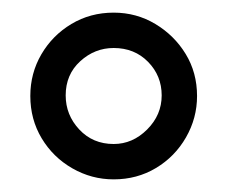

<svg xmlns="http://www.w3.org/2000/svg" viewBox="-20 -761 360 304"><path d="M292 -609Q292 -574 274.5 -543.5Q257 -513 227 -495Q197 -477 160 -477Q125 -477 94.5 -494.5Q64 -512 46 -542Q28 -572 28 -609Q28 -645 45.5 -675Q63 -705 93 -723Q123 -741 160 -741Q196 -741 226 -723Q256 -705 274 -675.5Q292 -646 292 -609ZM160 -533Q190 -533 213 -556Q236 -579 236 -610Q236 -641 214.5 -663Q193 -685 160 -685Q130 -685 107 -664Q84 -643 84 -610Q84 -579 105.5 -556Q127 -533 160 -533Z"/></svg>

Font: QiushuiShotai
Style: Regular
Weight: 600
Designer: Fontworks Inc.
Foundry: Fontworks Inc.
Version: Version 1.250